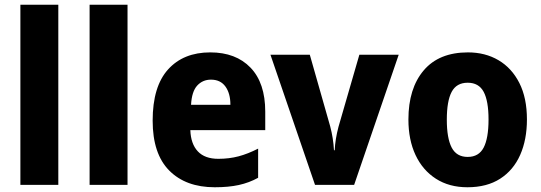

<svg xmlns="http://www.w3.org/2000/svg" viewBox="-20 -780 2283 810"><path d="M226 0H66V-760H226Z M518 0H358V-760H518Z M867 -559Q975 -559 1037 -494.5Q1099 -430 1099 -309V-231H783Q785 -173 814.5 -141.5Q844 -110 901 -110Q947 -110 986.5 -120.5Q1026 -131 1069 -153V-30Q1031 -9 987.5 0.5Q944 10 886 10Q764 10 694 -60.5Q624 -131 624 -271Q624 -415 689 -487Q754 -559 867 -559ZM870 -444Q835 -444 812 -419Q789 -394 786 -338H952Q952 -386 931 -415Q910 -444 870 -444Z M1309 0 1121 -549H1287L1373 -247Q1386 -198 1389 -146H1392Q1394 -192 1408 -245L1496 -549H1662L1474 0Z M2203 -276Q2203 -191 2174.5 -126.5Q2146 -62 2090 -26Q2034 10 1952 10Q1875 10 1819 -26Q1763 -62 1733 -126Q1703 -190 1703 -276Q1703 -407 1767.5 -483Q1832 -559 1954 -559Q2027 -559 2083 -526Q2139 -493 2171 -430Q2203 -367 2203 -276ZM1865 -275Q1865 -197 1885.5 -157.5Q1906 -118 1953 -118Q2000 -118 2020.5 -157.5Q2041 -197 2041 -276Q2041 -354 2020.5 -392.5Q2000 -431 1953 -431Q1906 -431 1885.5 -392.5Q1865 -354 1865 -275Z"/></svg>

Font: Noto Sans Gurmukhi SemiCondensed ExtraBold
Style: Regular
Weight: 800
Width: 4
Designer: Jelle Bosma - Monotype Design Team
Foundry: Monotype Imaging Inc.
Version: Version 2.004; ttfautohint (v1.8.4.7-5d5b)